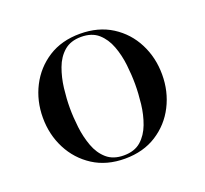

<svg xmlns="http://www.w3.org/2000/svg" viewBox="-91 -577 740 693"><g transform="rotate(-20 279.0 -230.0)"><path d="M279 10Q208.5 10 157.2 -23Q106 -56 78 -110.5Q50 -165 50 -230Q50 -295 78 -349.5Q106 -404 157.2 -436.8Q208.5 -469.5 279 -469.5Q349.5 -469.5 401 -436.8Q452.5 -404 480.2 -349.5Q508 -295 508 -230Q508 -165 480.2 -110.5Q452.5 -56 401 -23Q349.5 10 279 10ZM279 -2.5Q320 -2.5 344.8 -24.2Q369.5 -46 382.5 -80.8Q395.5 -115.5 400 -155.2Q404.5 -195 404.5 -230Q404.5 -265.5 400 -305Q395.5 -344.5 382.5 -379.2Q369.5 -414 344.8 -435.8Q320 -457.5 279 -457.5Q238.5 -457.5 213.5 -435.8Q188.5 -414 175.8 -379.2Q163 -344.5 158.2 -305Q153.5 -265.5 153.5 -230Q153.5 -195 158.2 -155.2Q163 -115.5 175.8 -80.8Q188.5 -46 213.5 -24.2Q238.5 -2.5 279 -2.5Z"/></g></svg>

Font: Bodoni Moda 18pt
Style: Regular
Weight: 400
Designer: Owen Earl
Foundry: indestructible type
Version: Version 2.005